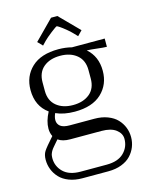

<svg xmlns="http://www.w3.org/2000/svg" viewBox="-143 -880 912 1177"><g transform="rotate(-15 312.5 -292.0)"><path d="M338.9 -792 459.5 -669.9 430.2 -639.6 407.2 -663.6Q392.6 -679.2 371.8 -696Q351.1 -712.9 336.4 -722.7Q321.8 -732.4 318.8 -732.4Q314 -732.4 280 -706.1Q246.1 -679.7 230.5 -663.6L207.5 -639.6L178.2 -669.9L298.8 -792ZM83.5 41.5Q83.5 93.8 120.6 130.1Q157.7 166.5 230 166.5H395Q467.3 166.5 504.4 130.1Q541.5 93.8 541.5 41.5Q541.5 7.3 509.8 -17.1Q478 -41.5 417.5 -41.5H219.7Q171.4 -41.5 143.6 -61.5Q139.2 -56.6 130.9 -46.9Q122.6 -37.1 119.6 -33.7Q116.7 -30.3 110.6 -23.2Q104.5 -16.1 102.5 -13.2Q100.6 -10.3 96.7 -4.6Q92.8 1 91.8 4.2Q90.8 7.3 88.4 12.2Q85.9 17.1 85.4 21.2Q85 25.4 84.2 30.5Q83.5 35.6 83.5 41.5ZM146 -368.7Q146 -306.6 186.3 -273.2Q226.6 -239.7 291.5 -239.7Q356.9 -239.7 397.2 -272.9Q437.5 -306.2 437.5 -368.7V-422.9Q437.5 -484.9 397 -518.6Q356.4 -552.2 291.5 -552.2Q226.1 -552.2 186 -518.8Q146 -485.4 146 -422.9ZM458.5 -541.5Q521 -487.8 521 -396Q521 -309.1 461.9 -253.4Q402.8 -197.8 291.5 -197.8Q222.2 -197.8 171.9 -220.7Q161.6 -197.3 161.6 -178.2Q161.6 -154.3 179.9 -139.6Q198.2 -125 238.8 -125H395Q441.9 -125 478.8 -110.8Q515.6 -96.7 538.1 -73Q560.5 -49.3 572 -20Q583.5 9.3 583.5 41.5Q583.5 73.7 572 103Q560.5 132.3 538.1 156.2Q515.6 180.2 478.8 194.3Q441.9 208.5 395 208.5H230Q183.1 208.5 146.2 194.3Q109.4 180.2 86.9 156.2Q64.5 132.3 53 103Q41.5 73.7 41.5 41.5Q41.5 9.3 54.7 -11.7Q67.9 -32.7 118.7 -89.4Q107.4 -111.8 107.4 -138.7Q107.4 -186.5 136.2 -240.7Q62.5 -293.5 62.5 -396Q62.5 -482.9 121.3 -538.3Q180.2 -593.8 291.5 -593.8Q335.9 -593.8 376 -583.5H583.5V-531.2Q562.5 -531.2 521 -536.4Q479.5 -541.5 458.5 -541.5Z"/></g></svg>

Font: Resagnicto
Style: Regular
Weight: 500
Version: Version 0.9991